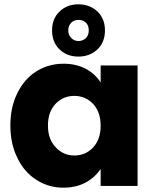

<svg xmlns="http://www.w3.org/2000/svg" viewBox="-20 -861 719 889"><path d="M28 -280C28 -280 28 -280 28 -280C28 -223 39 -172 61 -129C82 -85 112 -51 149 -28C186 -4 228 8 273 8C273 8 273 8 273 8C312 8 347 0 377 -16C406 -32 429 -53 446 -79C446 -79 446 0 446 0C446 0 617 0 617 0C617 0 617 -558 617 -558C617 -558 446 -558 446 -558C446 -558 446 -479 446 -479C446 -479 446 -479 446 -479C430 -505 407 -526 378 -542C348 -558 313 -566 274 -566C274 -566 274 -566 274 -566C228 -566 186 -554 149 -531C112 -508 82 -474 61 -431C39 -388 28 -337 28 -280ZM446 -279C446 -279 446 -279 446 -279C446 -236 434 -203 411 -178C387 -153 358 -141 324 -141C324 -141 324 -141 324 -141C290 -141 261 -154 238 -179C214 -204 202 -237 202 -280C202 -280 202 -280 202 -280C202 -323 214 -356 238 -381C261 -405 290 -417 324 -417C324 -417 324 -417 324 -417C358 -417 387 -405 411 -380C434 -355 446 -322 446 -279ZM466 -720C466 -720 466 -720 466 -720C466 -757 454 -786 431 -808C407 -830 378 -841 343 -841C343 -841 343 -841 343 -841C308 -841 279 -830 256 -808C233 -786 221 -757 221 -720C221 -720 221 -720 221 -720C221 -683 233 -654 256 -632C279 -610 308 -599 343 -599C343 -599 343 -599 343 -599C378 -599 407 -610 431 -632C454 -654 466 -683 466 -720ZM391 -720C391 -720 391 -720 391 -720C391 -706 387 -694 378 -685C369 -676 357 -671 343 -671C343 -671 343 -671 343 -671C330 -671 319 -676 310 -685C301 -694 296 -706 296 -720C296 -720 296 -720 296 -720C296 -735 301 -747 310 -756C319 -765 330 -769 343 -769C343 -769 343 -769 343 -769C357 -769 369 -765 378 -756C387 -747 391 -735 391 -720Z"/></svg>

Font: Girnar Poppins
Style: Bold
Weight: 500
Designer: Ninad Kale (Devanagari), Jonny Pinhorn (Latin)
Foundry: Indian Type Foundry
Version: ""